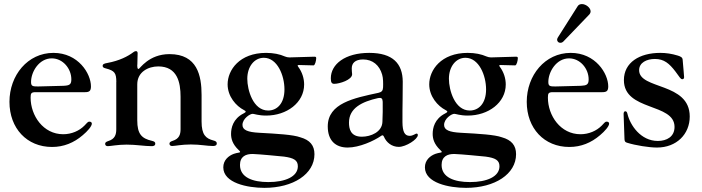

<svg xmlns="http://www.w3.org/2000/svg" viewBox="-20 -702 3406 932"><path d="M232.6 11.4C289.4 11.4 338.8 -8.9 381.7 -45.8C404.8 -65 425.8 -89.1 425.8 -101.9C425.8 -107.6 421.2 -111.5 414.4 -111.5C404.8 -111.5 402.7 -104.4 389.9 -92.3C364.7 -66.8 327.4 -50.4 286.9 -50.4C189.6 -50.4 128.6 -141 128.6 -228C128.6 -249.3 131.4 -254.6 153.8 -254.6H393.1C413.7 -254.6 421.5 -260.7 421.5 -282.7C421.5 -344.5 360.1 -445.3 239.3 -445.3C114.3 -445.3 25.9 -336.3 25.9 -207.7C25.9 -79.2 110.4 11.4 232.6 11.4ZM130.7 -304C130.7 -353.7 169.7 -418.7 231.2 -418.7C285.2 -418.7 326.3 -369 326.3 -316.8C326.3 -291.2 316.8 -286.9 288.4 -285.5C237.6 -284.1 166.2 -282.3 164.8 -282.3C138.8 -282.3 130.7 -283.4 130.7 -304Z M503.2 7.5C516.7 7.5 550.1 0 594.8 0C641.3 0 680.8 7.5 716.6 7.5C724.1 7.5 733.7 5.7 733.7 -5C733.7 -12.4 729 -15.6 717 -18.5C667.6 -29.8 646.3 -51.5 646.3 -117.9V-292.6C646.3 -353 699.9 -379.6 748.2 -379.6C840.9 -379.6 856.5 -301.8 856.5 -232.6V-75.3C856.5 -49.4 850.1 -28.1 817.5 -18.1C806.5 -14.6 802.6 -10.3 802.6 -4.6C802.6 2.8 807.9 6.7 815.7 6.7C828.8 6.7 862.2 -0.7 906.2 -0.7C953.5 -0.7 984 6.7 1014.2 6.7C1021.7 6.7 1032.3 5 1032.3 -5.7C1032.3 -13.5 1027.7 -17 1015.6 -20.2C979.4 -29.8 958.5 -47.2 958.5 -112.2V-240.8C958.5 -334.5 937.9 -439.3 802.9 -439.3C701.3 -439.3 658.4 -367.2 652.7 -367.2C648.1 -367.2 646.7 -370.7 646.3 -384.2V-387.4L646.7 -387.8C646.7 -408.4 648.1 -429.3 648.1 -443.5C648.1 -450.6 644.9 -453.8 639.9 -453.8C636 -453.8 632.5 -452.4 627.8 -448.9C600.5 -428.3 560 -407.3 500.7 -396.3C486.2 -393.8 478.3 -391 478.3 -382.1C478.3 -375.4 483.3 -372.5 493.3 -370C537.3 -358.7 544.4 -346.9 544.7 -304.3L544.4 -304V-74.6C544.4 -49.4 538.4 -27.3 505.7 -17.4C494.7 -13.8 490.4 -9.9 490.4 -3.9C490.4 3.6 495.7 7.5 503.2 7.5ZM646.3 -388.5V-406.6Z M1263.5 209.9C1403.4 209.9 1506.4 143.1 1506.4 46.5C1506.4 3.9 1484.4 -22.4 1437.9 -35.5C1402.3 -48.3 1328.1 -52.6 1237.9 -57.5C1183.9 -60.4 1157 -70.3 1157 -95.5C1157 -126.4 1194.2 -150.2 1207 -149.5C1213.8 -149.5 1234.4 -141 1272 -141C1371.8 -141 1456.3 -203.5 1456.3 -291.9C1456.3 -321 1447.1 -351.6 1427.6 -377.8C1422.9 -384.2 1423.7 -386.4 1431.8 -386.4C1469.5 -385.7 1492.2 -384.6 1501.8 -384.6C1509.6 -384.6 1514.9 -409.1 1514.9 -419.4C1514.9 -425.1 1513.1 -426.8 1505.7 -426.8C1501.1 -426.8 1473 -425.8 1384.6 -423.3C1376.4 -423.7 1370.4 -424.7 1362.9 -427.9C1338.1 -438.9 1307.5 -445.3 1271.7 -445.3C1142.4 -445.3 1084.9 -361.9 1084.9 -292.6C1084.9 -233.7 1126.1 -187.1 1164.4 -167.6C1170.5 -164.8 1172.6 -161.9 1172.6 -160.2C1172.6 -157.3 1169 -154.8 1162.3 -151.3C1110.4 -125 1101.6 -80.3 1101.6 -52.2C1101.6 -29.8 1107.6 -2.8 1138.8 26.6C1141.7 29.5 1145.6 32.7 1145.6 35.5C1145.6 39.8 1132.8 38.4 1115.1 44.7C1089.8 54 1063.9 74.9 1063.9 110.4C1063.9 186.1 1180.4 209.9 1263.5 209.9ZM1144.9 98.7C1144.9 57.9 1172.9 44.7 1207.7 45.5C1245.4 46.9 1329.2 55.4 1358.7 58.2C1405.2 64.6 1425.8 75.3 1425.8 105.1C1425.8 155.2 1365.4 181.8 1282.7 181.8C1206.7 181.8 1144.9 159.4 1144.9 98.7ZM1180.4 -319.6C1180.4 -379.3 1214.8 -421.5 1260.7 -421.5C1326.3 -421.5 1360.8 -335.6 1360.8 -268.1C1360.8 -199.2 1324.6 -165.5 1281.6 -165.5C1208.5 -165.5 1180.4 -265.3 1180.4 -319.6Z M1667.6 14.2C1724.4 14.2 1794.4 -17.8 1829.9 -42.3C1832 -44 1834.5 -45.1 1836.6 -45.1C1839.8 -45.1 1841.6 -42.6 1843.4 -39.1C1855.1 -10.7 1881.7 11 1915.8 11C1950.3 11 2008.2 -25.9 2008.2 -46.5C2008.2 -50.1 2006.7 -53.6 2001.8 -53.6C1996.8 -53.6 1985.1 -42.6 1968.8 -42.6C1944.6 -42.6 1933.9 -61.8 1933.6 -109.4C1933.2 -199.9 1935.4 -230.8 1935 -306.1C1934.3 -392.8 1887.4 -445.3 1772.4 -445.3C1654.5 -445.3 1585.9 -389.9 1585.9 -322.1C1585.6 -301.1 1590.9 -295.1 1603 -295.1C1627.8 -295.1 1689.3 -314.3 1689.3 -341.6C1688.6 -350.9 1687.1 -361.5 1687.5 -370.4C1687.5 -394.2 1702.8 -413.4 1742.5 -413.4C1789.4 -413.4 1822.1 -384.9 1834.9 -340.2C1840.2 -323.2 1840.2 -296.9 1839.5 -278.1C1838.8 -261.7 1832.7 -255 1816.8 -251.4C1698.2 -225.9 1571 -201 1571 -88.4C1571 -18.5 1610.1 14.2 1667.6 14.2ZM1674 -106.9C1674 -177.6 1737.6 -208.5 1815.3 -225.9C1831.3 -229 1837 -224.4 1837.7 -208.1C1838.4 -175.1 1837.7 -142 1836.3 -110.1C1834.5 -61.1 1779.8 -38.4 1736.5 -38.4C1680.8 -38.4 1674 -77.8 1674 -106.9Z M2242.2 209.9C2382.1 209.9 2485.1 143.1 2485.1 46.5C2485.1 3.9 2463.1 -22.4 2416.5 -35.5C2381 -48.3 2306.8 -52.6 2216.6 -57.5C2162.6 -60.4 2135.7 -70.3 2135.7 -95.5C2135.7 -126.4 2172.9 -150.2 2185.7 -149.5C2192.5 -149.5 2213.1 -141 2250.7 -141C2350.5 -141 2435 -203.5 2435 -291.9C2435 -321 2425.8 -351.6 2406.2 -377.8C2401.6 -384.2 2402.3 -386.4 2410.5 -386.4C2448.2 -385.7 2470.9 -384.6 2480.5 -384.6C2488.3 -384.6 2493.6 -409.1 2493.6 -419.4C2493.6 -425.1 2491.8 -426.8 2484.4 -426.8C2479.8 -426.8 2451.7 -425.8 2363.3 -423.3C2355.1 -423.7 2349.1 -424.7 2341.6 -427.9C2316.8 -438.9 2286.2 -445.3 2250.4 -445.3C2121.1 -445.3 2063.6 -361.9 2063.6 -292.6C2063.6 -233.7 2104.8 -187.1 2143.1 -167.6C2149.1 -164.8 2151.3 -161.9 2151.3 -160.2C2151.3 -157.3 2147.7 -154.8 2141 -151.3C2089.1 -125 2080.3 -80.3 2080.3 -52.2C2080.3 -29.8 2086.3 -2.8 2117.5 26.6C2120.4 29.5 2124.3 32.7 2124.3 35.5C2124.3 39.8 2111.5 38.4 2093.8 44.7C2068.5 54 2042.6 74.9 2042.6 110.4C2042.6 186.1 2159.1 209.9 2242.2 209.9ZM2123.6 98.7C2123.6 57.9 2151.6 44.7 2186.4 45.5C2224.1 46.9 2307.9 55.4 2337.4 58.2C2383.9 64.6 2404.5 75.3 2404.5 105.1C2404.5 155.2 2344.1 181.8 2261.4 181.8C2185.4 181.8 2123.6 159.4 2123.6 98.7ZM2159.1 -319.6C2159.1 -379.3 2193.5 -421.5 2239.3 -421.5C2305 -421.5 2339.5 -335.6 2339.5 -268.1C2339.5 -199.2 2303.3 -165.5 2260.3 -165.5C2187.1 -165.5 2159.1 -265.3 2159.1 -319.6Z M2743.6 11.4C2800.4 11.4 2849.8 -8.9 2892.8 -45.8C2915.8 -65 2936.8 -89.1 2936.8 -101.9C2936.8 -107.6 2932.2 -111.5 2925.4 -111.5C2915.8 -111.5 2913.7 -104.4 2900.9 -92.3C2875.7 -66.8 2838.4 -50.4 2797.9 -50.4C2700.6 -50.4 2639.6 -141 2639.6 -228C2639.6 -249.3 2642.4 -254.6 2664.8 -254.6H2904.1C2924.7 -254.6 2932.5 -260.7 2932.5 -282.7C2932.5 -344.5 2871.1 -445.3 2750.4 -445.3C2625.4 -445.3 2536.9 -336.3 2536.9 -207.7C2536.9 -79.2 2621.4 11.4 2743.6 11.4ZM2641.7 -304C2641.7 -353.7 2680.8 -418.7 2742.2 -418.7C2796.2 -418.7 2837.4 -369 2837.4 -316.8C2837.4 -291.2 2827.8 -286.9 2799.4 -285.5C2748.6 -284.1 2677.2 -282.3 2675.8 -282.3C2649.9 -282.3 2641.7 -283.4 2641.7 -304ZM2684.3 -508.9C2684.3 -504.3 2688.2 -494.3 2700.3 -494.3C2705.3 -494.3 2710.2 -496.1 2714.8 -500.7L2840.6 -631.7C2844.8 -636.4 2846.9 -641.7 2846.9 -647C2846.9 -664.1 2824.2 -682.2 2805 -682.2C2796.9 -682.2 2788.7 -679.7 2784.1 -671.9L2688.2 -520.6C2685 -515.3 2684.3 -512.4 2684.3 -508.9Z M3270.2 -432.2C3240.1 -441.4 3213.1 -445.3 3184.7 -445.3C3084.5 -445.3 3008.5 -398.8 3008.5 -313.2C3008.5 -161.2 3254.3 -203.5 3254.3 -85.9C3254.3 -38.4 3216.6 -17.8 3173.3 -17.8C3089.8 -17.8 3038.7 -94.8 3025.9 -148.8C3024.1 -155.5 3022 -161.9 3015.6 -161.9C3007.8 -161.9 3007.1 -153.1 3007.1 -148.1C3007.1 -137.4 3009.6 -71 3011.4 -25.9C3012.1 -14.2 3016 -11.7 3023.8 -9.2C3065 3.9 3131 14.2 3169 14.2C3263.8 14.2 3328.1 -50.4 3328.1 -136.4C3328.1 -303.6 3082.4 -266.3 3082.4 -361.2C3082.4 -398.1 3119 -415.8 3159.1 -415.8C3203.8 -415.8 3229 -393.5 3258.5 -355.1C3279.1 -327.8 3283.4 -317.5 3291.9 -317.5C3295.1 -317.5 3300.8 -318.9 3300.8 -327.1C3300.8 -333.1 3297.2 -369.3 3293.7 -411.9C3293 -423.7 3283.7 -427.9 3270.2 -432.2Z"/></svg>

Font: Margiela Serif Medium
Style: Regular
Weight: 500
Designer: Andreas Faust, Stefan Endress
Version: Version 1.002;FEAKit 1.0